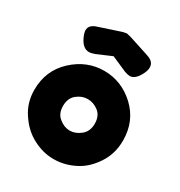

<svg xmlns="http://www.w3.org/2000/svg" viewBox="-183 -899 966 1033"><g transform="rotate(30 300.0 -382.5)"><path d="M25 -263Q25 -182 68 -120Q110 -56 172 -24Q234 9 300 9Q367 9 428 -22Q488 -51 532 -117Q575 -181 575 -264Q575 -384 492 -462Q409 -539 301 -539Q193 -539 109 -461Q25 -383 25 -263ZM234 -192Q202 -216 202 -265Q202 -313 233 -338Q264 -363 300 -363Q336 -363 367 -339Q398 -315 398 -266Q398 -218 365 -192Q333 -167 299 -167Q265 -167 234 -192ZM280 -769 141 -723Q103 -709 103 -678Q103 -662 115 -636Q139 -585 177 -585Q192 -585 210 -592H211L304 -632L400 -590Q421 -583 432 -583Q466 -583 492 -636Q503 -658 503 -676Q503 -711 462 -725Q451 -729 406 -743.5Q361 -758 327 -769L304 -774Z"/></g></svg>

Font: FredokaOneMacrons
Style: Regular
Weight: 500
Designer: ""
Foundry: ""
Version: ""